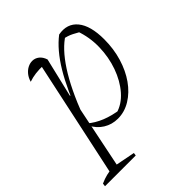

<svg xmlns="http://www.w3.org/2000/svg" viewBox="-220 -614 936 936"><g transform="rotate(-45 248.0 -146.0)"><path d="M246 8Q205 8 172 -12.5Q139 -33 121 -69L122 -83Q183 -30 288 -16H259Q308 -29 345.5 -72Q383 -115 404.5 -175.5Q426 -236 427.5 -303.5Q429 -371 406 -434L431 -412Q405 -427 381.5 -439Q358 -451 329 -456L353 -461Q296 -426 241.5 -342.5Q187 -259 135 -122L120 -133Q170 -268 221.5 -353.5Q273 -439 333 -485Q398 -497 435 -452Q472 -407 472 -313Q472 -247 454.5 -189Q437 -131 406 -87Q375 -43 333.5 -17.5Q292 8 246 8ZM-32 196 -30 180Q-5 169 14 164.5Q33 160 59 157L182 181L180 196ZM27 196 167 -458 175 -433Q144 -434 119.5 -431Q95 -428 72 -420Q78 -441 90 -456Q102 -471 117.5 -479Q133 -487 149 -487Q168 -487 183.5 -475Q199 -463 207 -439L159 -237L164 -234L76 196Z"/></g></svg>

Font: Piazzolla Thin Thin
Style: Italic
Weight: 250
Italic angle: -11.3°
Version: Version 2.005